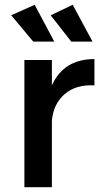

<svg xmlns="http://www.w3.org/2000/svg" viewBox="-20 -783 426 803"><path d="M207 -609H119L27 -719L125 -763ZM367 -609H278L192 -719L284 -763ZM197 -426Q247 -536 375 -536V-426Q297 -430 250 -389Q203 -348 197 -278V0H82V-532H197Z"/></svg>

Font: Steamflix Grotesk
Style: Regular
Weight: 400
Designer: Julieta Ulanovsky
Foundry: Julieta Ulanovsky
Version: Version 4.000;PS 004.000;hotconv 1.0.88;makeotf.lib2.5.64775